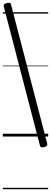

<svg xmlns="http://www.w3.org/2000/svg" viewBox="-20 -972 363 1367"><path d="M295 75Q281 79 273.5 76Q266 73 264 63L7 -925Q4 -935 9.5 -941Q15 -947 28 -950Q42 -954 49.5 -951Q57 -948 59 -938L316 50Q319 59 314 65Q309 71 295 75ZM0 365H323V375H0ZM0 -20H323V0H0ZM0 -505H323V-500H0ZM0 -885H323V-875H0Z"/></svg>

Font: Playwrite AT Guides
Style: Regular
Weight: 400
Designer: Veronika Burian, José Scaglione
Foundry: TypeTogether
Version: Version 1.003